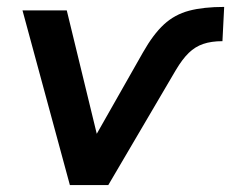

<svg xmlns="http://www.w3.org/2000/svg" viewBox="-20 -535 668 555"><path d="M182 0 45 -505H173L269 -110H238L393 -383Q423 -436 454 -464.5Q485 -493 526.5 -504Q568 -515 628 -515L623 -416Q591 -416 567.5 -408Q544 -400 525.5 -382Q507 -364 488 -332L293 0Z"/></svg>

Font: Mulish ExtraLight
Style: Italic
Weight: 200
Italic angle: -9°
Designer: Vernon Adams
Foundry: Vernon Adams
Version: Version 3.603